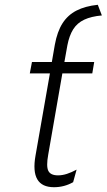

<svg xmlns="http://www.w3.org/2000/svg" viewBox="-20 -770 446 802"><path d="M205.5 12Q155 12 135.8 -21Q116.5 -54 128.5 -121L188.5 -463.5H104.5L113.5 -511H196.5L209 -583Q219 -638 241.2 -672.8Q263.5 -707.5 299.8 -726Q336 -744.5 388.5 -750L405.5 -705.5Q361 -701.5 331.8 -687.8Q302.5 -674 286 -648Q269.5 -622 261.5 -581L249 -511H373.5L365.5 -463.5H240.5L181.5 -124.5Q172.5 -75.5 181.8 -56.5Q191 -37.5 222.5 -37.5Q240.5 -37.5 259.8 -43.8Q279 -50 300 -61.5L285.5 -9Q248.5 12 205.5 12Z"/></svg>

Font: Overpass ExtraLight
Style: Italic
Weight: 250
Italic angle: -10°
Designer: Delve Withrington, Dave Bailey, Thomas Jockin
Foundry: Delve Fonts LLC
Version: Version 4.000